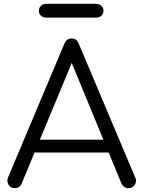

<svg xmlns="http://www.w3.org/2000/svg" viewBox="-20 -982 743 1002"><path d="M57 0Q34 0 24 -19Q14 -38 22 -56L316 -754Q327 -781 354 -781Q380 -781 391 -754L686 -55Q695 -36 683.5 -18Q672 0 651 0Q639 0 629.5 -6Q620 -12 614 -24L339 -691H370L93 -24Q88 -12 78.5 -6Q69 0 57 0ZM123 -186 153 -253H559L589 -186ZM222 -890Q206 -890 194.5 -899.5Q183 -909 183 -926Q183 -942 194.5 -952Q206 -962 222 -962H481Q497 -962 508.5 -952Q520 -942 520 -926Q520 -909 508.5 -899.5Q497 -890 481 -890Z"/></svg>

Font: Comfortaa
Style: Regular
Weight: 400
Designer: Johan Aakerlund
Foundry: Johan Aakerlund
Version: Version 3.104; ttfautohint (v1.8.1.43-b0c9)